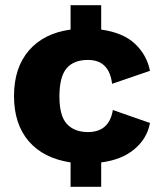

<svg xmlns="http://www.w3.org/2000/svg" viewBox="-20 -620 640 740"><path d="M319 -111Q401 -111 415 -196L558 -146Q547 -86 498 -45Q449 -4 370 6V100H252V6Q147 -10 90.5 -76Q34 -142 34 -250Q34 -359 91.5 -425.5Q149 -492 252 -506V-600H370V-506Q455 -494 500.5 -451Q546 -408 558 -347L412 -297Q401 -389 319 -389Q264 -389 236.5 -356.5Q209 -324 209 -248Q209 -173 238 -142Q267 -111 319 -111Z"/></svg>

Font: Elaine Sans ExtraBold
Style: Regular
Weight: 800
Designer: Wei Huang
Foundry: Wei Huang
Version: Version 2.001;December 24, 2019;FontCreator 12.0.0.2547 64-b